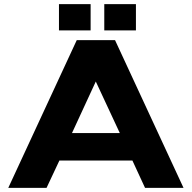

<svg xmlns="http://www.w3.org/2000/svg" viewBox="-20 -908 927 928"><path d="M536 -714 867 0H681L620 -132H267L205 0H20L351 -714ZM559 -265 443 -514 328 -265ZM418 -888V-761H265V-888ZM484 -888H637V-761H484Z"/></svg>

Font: Non Bureau Extended
Style: Bold
Weight: 700
Width: 7
Designer: Jona Saucedo
Foundry: Non Foundry
Version: Version 1.000; ttfautohint (v1.8.4)